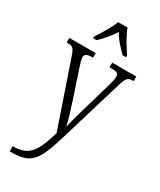

<svg xmlns="http://www.w3.org/2000/svg" viewBox="-247 -844 965 1160"><g transform="rotate(30 236.0 -264.0)"><path d="M131 -619V-606H154C189 -641 220 -673 245 -716C271 -673 301 -641 336 -606H360V-619C333 -657 295 -721 278 -766H213C196 -721 157 -657 131 -619ZM36 202V238H41C181 238 214 197 272 6L403 -430C423 -496 431 -504 469 -504H472V-536H304V-504H316C357 -504 368 -495 368 -473C368 -458 363 -436 356 -412L294 -199C279 -145 266 -100 257 -62C250 -98 231 -160 209 -227L149 -407C138 -440 132 -461 132 -474C132 -494 143 -504 183 -504H189V-536H5V-504H8C48 -504 55 -497 72 -449L226 1C184 140 154 202 36 202Z"/></g></svg>

Font: Noto Serif Sinhala Condensed Light
Style: Regular
Weight: 300
Width: 3
Designer: Jelle Bosma - Monotype Design Team
Foundry: Monotype Imaging Inc.
Version: Version 2.007